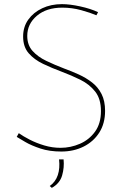

<svg xmlns="http://www.w3.org/2000/svg" viewBox="-20 -726 591 930"><path d="M447 -652Q419 -664 374 -676.5Q329 -689 282 -689Q205 -689 158.5 -649.5Q112 -610 112 -552Q112 -508 137.5 -479.5Q163 -451 203.5 -431.5Q244 -412 291 -394Q327 -381 362 -365Q397 -349 426 -326.5Q455 -304 472 -270.5Q489 -237 489 -189Q489 -128 461 -84Q433 -40 385 -16Q337 8 277 8Q220 8 176 -6.5Q132 -21 103 -38Q74 -55 61 -63L71 -81Q92 -66 124 -49.5Q156 -33 194.5 -21.5Q233 -10 273 -10Q322 -10 367 -29.5Q412 -49 440.5 -88.5Q469 -128 469 -188Q469 -247 441 -282.5Q413 -318 369.5 -339.5Q326 -361 278 -379Q232 -396 189 -416.5Q146 -437 119 -468Q92 -499 92 -549Q92 -596 117 -631Q142 -666 184.5 -686Q227 -706 280 -706Q318 -706 368.5 -695Q419 -684 455 -667ZM231 184 221 175Q249 155 260 122Q271 89 266 46H288Q292 85 281 123.5Q270 162 231 184Z"/></svg>

Font: Synthetic Thin
Style: Regular
Weight: 100
Designer: Santiago Orozco
Foundry: Typemade
Version: Version 2.000; ttfautohint (v1.8.4.7-5d5b)